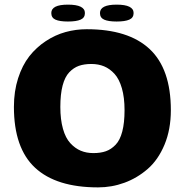

<svg xmlns="http://www.w3.org/2000/svg" viewBox="-20 -792 797 828"><path d="M272.9 -699.2Q237.3 -699.2 219.2 -707.3Q201.2 -715.3 201.2 -735.8Q201.2 -772 272.9 -772Q346.2 -772 346.2 -735.8Q346.2 -715.3 327.6 -707.3Q309.1 -699.2 272.9 -699.2ZM482.9 -699.2Q447.3 -699.2 429.2 -707.3Q411.1 -715.3 411.1 -735.8Q411.1 -772 482.9 -772Q556.2 -772 556.2 -735.8Q556.2 -715.3 537.6 -707.3Q519 -699.2 482.9 -699.2ZM402.8 16.1Q222.7 16.1 131.3 -68.6Q40 -153.3 40 -331.1Q40 -398.4 58.1 -454.6Q76.2 -510.7 106.4 -549.3Q136.7 -587.9 177.5 -614.7Q218.3 -641.6 262.7 -653.8Q307.1 -666 354 -666Q533.7 -666 625.2 -580.6Q716.8 -495.1 716.8 -316.9Q716.8 -233.9 689.5 -168.2Q662.1 -102.5 616.7 -63.2Q571.3 -23.9 516.6 -3.9Q461.9 16.1 402.8 16.1ZM382.8 -131.8Q414.1 -131.8 436.8 -139.9Q459.5 -147.9 478.5 -167.7Q497.6 -187.5 507.3 -224.9Q517.1 -262.2 517.1 -316.9Q517.1 -371.6 505.6 -411.4Q494.1 -451.2 473.9 -473.4Q453.6 -495.6 429 -505.9Q404.3 -516.1 374 -516.1Q343.3 -516.1 320.3 -508.1Q297.4 -500 278.6 -480.2Q259.8 -460.4 250 -423.1Q240.2 -385.7 240.2 -331.1Q240.2 -276.4 251.5 -236.6Q262.7 -196.8 283.2 -174.6Q303.7 -152.3 328.1 -142.1Q352.5 -131.8 382.8 -131.8Z"/></svg>

Font: Mayenne Sans Regular
Style: Regular
Weight: 600
Width: 6
Designer: Jérémy Landes — Studio Triple
Foundry: Jérémy Landes — Studio Triple
Version: Version 1.001;hotconv 1.0.109;makeotfexe 2.5.65596